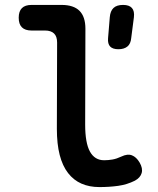

<svg xmlns="http://www.w3.org/2000/svg" viewBox="-20 -750 640 780"><path d="M326 -244Q326 -169 345.5 -134Q365 -99 403 -99Q420 -99 437 -102Q454 -105 473 -114Q498 -126 516 -119Q534 -112 547 -90Q561 -66 555.5 -47Q550 -28 528 -16Q496 0 460 5Q424 10 384 10Q343 10 311 -4Q279 -18 256.5 -47Q234 -76 222.5 -120.5Q211 -165 211 -227L212 -577Q212 -602 199.5 -614Q187 -626 163 -626H108Q82 -626 69 -639Q56 -652 56 -678Q56 -704 69 -717Q82 -730 108 -730H230Q279 -730 303 -706Q327 -682 327 -633ZM461 -550Q438 -550 427.5 -561Q417 -572 419 -595L426 -680Q428 -705 441 -717.5Q454 -730 480 -730Q505 -730 516 -717.5Q527 -705 524 -680L513 -595Q511 -572 497.5 -561Q484 -550 461 -550Z"/></svg>

Font: Maple Mono SemiBold
Style: Regular
Weight: 600
Monospace: yes
Designer: subframe7536
Version: Version 7.000